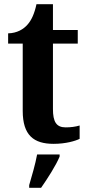

<svg xmlns="http://www.w3.org/2000/svg" viewBox="-20 -680 420 921"><path d="M237 10C296 10 342 -4 362 -14V-78C342 -72 319 -69 295 -69C250 -69 234 -96 234 -157V-471H353V-536H234V-660H155C145 -613 130 -582 112 -562C93 -540 62 -521 19 -520V-471H89V-148C89 -31 142 10 237 10ZM120 208V221H177C207 178 249 113 266 71V61H158C150 106 132 167 120 208Z"/></svg>

Font: Noto Serif Myanmar SemiCondensed
Style: Bold
Weight: 700
Width: 4
Designer: Ben Mitchell and the Monotype Design Team
Foundry: Monotype Imaging Inc.
Version: Version 2.106